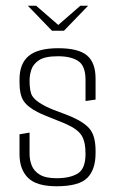

<svg xmlns="http://www.w3.org/2000/svg" viewBox="-20 -643 402 669"><path d="M77 -623H106L183 -556L260 -623H287L203 -536H161ZM177 6Q107 6 77.5 -23.5Q48 -53 48 -106V-175L83 -181V-107Q83 -86 90.5 -66.5Q98 -47 118.5 -34.5Q139 -22 177 -22Q224 -22 251 -38.5Q278 -55 278 -107Q278 -150 264 -171.5Q250 -193 212 -210Q204 -214 182 -222.5Q160 -231 138.5 -240Q117 -249 110 -253Q75 -271 61.5 -292.5Q48 -314 48 -355V-366Q48 -422 80.5 -448.5Q113 -475 183 -475Q253 -475 283 -450Q313 -425 313 -369V-296L278 -291V-365Q278 -413 253 -430Q228 -447 182 -447Q136 -447 115.5 -433Q95 -419 89 -399.5Q83 -380 83 -363Q83 -324 92.5 -308.5Q102 -293 129 -278Q150 -266 182 -254.5Q214 -243 234 -234Q280 -213 296.5 -188.5Q313 -164 313 -117V-109Q313 -52 284 -23Q255 6 177 6Z"/></svg>

Font: Smooch Sans Light
Style: Regular
Weight: 300
Designer: Robert E. Leuschke
Foundry: Robert E. Leuschke
Version: Version 1.010; ttfautohint (v1.8.3)